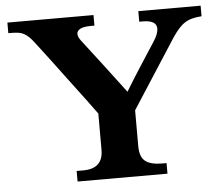

<svg xmlns="http://www.w3.org/2000/svg" viewBox="-49 -714 892 769"><g transform="rotate(-5 397.0 -329.5)"><path d="M486.8 -264.2V-120.1Q486.8 -76.7 508.5 -59.6Q530.3 -42.5 577.1 -42.5H593.8V0H232.4V-42.5H259.3Q338.9 -42.5 338.9 -118.2V-264.2Q333.5 -271.5 322 -287.1Q310.5 -302.7 295.2 -323.5Q279.8 -344.2 261.5 -368.4Q243.2 -392.6 224.6 -417.5Q206.1 -442.4 188 -466.6Q169.9 -490.7 154.8 -510.7Q139.6 -530.8 128.4 -545.4Q117.2 -560.1 112.3 -566.4Q100.1 -583 89.8 -592.8Q79.6 -602.5 68.8 -607.9Q58.1 -613.3 45.9 -614.7Q33.7 -616.2 17.1 -616.2H7.8V-658.7H354V-616.2H340.3Q311 -616.2 297.1 -608.9Q283.2 -601.6 283.2 -588.9Q283.2 -577.6 293.5 -563.5Q335 -510.3 378.2 -452.9Q421.4 -395.5 462.9 -340.8Q466.8 -347.2 476.1 -362.5Q485.4 -377.9 497.8 -397.5Q510.3 -417 524.2 -438.7Q538.1 -460.4 550.5 -479.5Q563 -498.5 572.3 -512.9Q581.5 -527.3 585 -532.7Q594.7 -547.4 599.4 -560.5Q604 -573.7 604 -582.5Q604 -616.2 547.4 -616.2H534.2V-658.7H784.7V-616.2Q763.2 -614.7 747.1 -610.6Q731 -606.4 717.5 -597.9Q704.1 -589.4 692.1 -575.9Q680.2 -562.5 666.5 -542.5Z"/></g></svg>

Font: XB Niloofar
Style: Bold
Weight: 700
Designer: Behnam
Foundry: Irmug
Version: Version 7.201 2008